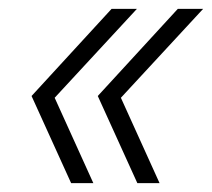

<svg xmlns="http://www.w3.org/2000/svg" viewBox="-20 -481 478 432"><path d="M288 -461 103 -261 190 -69H140L51 -265L231 -461ZM437 -461 252 -261 339 -69H289L200 -265L380 -461Z"/></svg>

Font: Elaine Sans Light
Style: Italic
Weight: 300
Italic angle: -13°
Designer: Wei Huang
Foundry: Wei Huang
Version: Version 2.001;December 24, 2019;FontCreator 12.0.0.2547 64-b